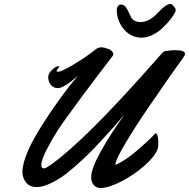

<svg xmlns="http://www.w3.org/2000/svg" viewBox="-20 -947 958 974"><path d="M907.7 -651.9Q889.6 -627.4 844.2 -563Q798.8 -498.5 731.2 -399.4Q663.6 -300.3 614.5 -217.3Q565.4 -134.3 565.4 -111.8Q565.4 -111.3 565.9 -111.3Q568.8 -111.3 582.5 -118.4Q596.2 -125.5 619.1 -140.4Q642.1 -155.3 662.6 -172.9Q737.3 -235.8 763.7 -266.1Q767.1 -270 770 -270Q776.4 -270 779.8 -255.9Q783.2 -241.7 783.2 -223.1Q783.2 -200.7 778.8 -189Q764.2 -151.4 710.7 -104.7Q657.2 -58.1 593.5 -25.6Q529.8 6.8 488.8 6.8Q469.2 6.8 455.8 -8.3Q442.4 -23.4 442.4 -47.9Q442.4 -91.3 492.2 -180.7Q542 -270 612.8 -367.2Q579.6 -328.6 556.9 -303Q534.2 -277.3 495.1 -234.9Q456.1 -192.4 426.5 -163.6Q397 -134.8 358.4 -100.8Q319.8 -66.9 288.8 -46.4Q257.8 -25.9 225.1 -12Q192.4 2 166.5 2Q129.9 2 111.8 -21.7Q93.8 -45.4 93.8 -74.2Q93.8 -158.7 201.7 -325.2Q291.5 -464.8 374.5 -562Q304.2 -500 274.4 -500Q251 -500 237.8 -516.4Q224.6 -532.7 224.6 -556.2Q224.6 -574.2 244.1 -592.5Q263.7 -610.8 272.5 -610.8Q281.7 -610.8 281.7 -608.9Q281.7 -607.9 274.4 -598.9Q267.1 -589.8 267.1 -586.9Q267.1 -583 273.4 -583Q292.5 -583 356.4 -621.6Q420.4 -660.2 465.8 -696.8Q478 -707 494.6 -707Q509.8 -707 524.4 -699.2Q525.4 -701.7 532.7 -698.2Q540 -694.8 547.4 -687.5Q554.7 -680.2 554.7 -672.9Q554.7 -667.5 550.8 -662.1Q485.8 -578.1 397.9 -460.2Q310.1 -342.3 274.4 -288.1Q243.7 -240.7 216.6 -188Q189.5 -135.3 189.5 -109.9Q189.5 -92.8 203.6 -92.8Q218.3 -92.8 285.4 -147.5Q352.5 -202.1 435.5 -283.2Q579.1 -422.9 799.8 -674.8Q813 -689.9 824.7 -689H829.1Q831.1 -689 840.1 -690.7Q849.1 -692.4 869.6 -692.4Q918.5 -692.4 918.5 -674.3Q918.5 -666.5 907.7 -651.9ZM592.3 -923.8Q606 -923.8 614.7 -914.8Q623.5 -905.8 633.3 -884.3Q643.1 -862.8 646.5 -856.9Q652.3 -846.7 664.8 -840.8Q677.2 -835 690.4 -835Q712.4 -835 732.2 -844.5Q752 -854 766.1 -867.4Q780.3 -880.9 793 -894.3Q805.7 -907.7 819.3 -917.2Q833 -926.8 845.7 -926.8Q851.6 -926.8 861.6 -915Q871.6 -903.3 871.6 -895.5Q871.6 -889.6 862.3 -874Q853 -858.4 836.2 -838.4Q819.3 -818.4 798.6 -799.8Q777.8 -781.2 751.2 -768.6Q724.6 -755.9 699.7 -755.9Q645 -755.9 608.6 -798.6Q572.3 -841.3 572.3 -898.9Q572.3 -907.2 578.4 -915.5Q584.5 -923.8 592.3 -923.8Z"/></svg>

Font: Yellowtail
Style: Regular
Weight: 400
Designer: Astigmatic (AOETI)
Foundry: Astigmatic (AOETI)
Version: Version 1.000